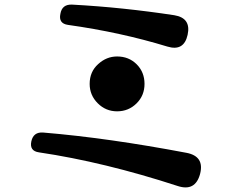

<svg xmlns="http://www.w3.org/2000/svg" viewBox="-20 -760 1040 833"><path d="M751 47Q432 -57 149 -99Q107 -105 116 -147Q125 -188 167 -185Q311 -173 465.5 -151Q620 -129 789 -97Q868 -82 848 -5Q827 72 751 47ZM706 -558Q503 -620 275 -652Q233 -658 242 -700Q249 -742 293 -740Q404 -734 514 -722.5Q624 -711 736 -694Q810 -682 794 -609Q778 -536 706 -558ZM488 -277Q439 -277 404 -312Q369 -347 369 -396Q369 -449 406 -482Q442 -515 488 -515Q539 -515 573 -481Q607 -447 607 -396Q607 -346 573 -312Q538 -277 488 -277Z"/></svg>

Font: MaokenZhuyuanTi
Style: Regular
Weight: 400
Designer: Fontworks Inc & LongZhuTi team: ZERO子、时光羊、荆南、频凡、刘鹏、Little White Dog、帆影Magmeta、奈白不弍、白日月球、ChaoTawei、雨三（排名不分先后）
Version: Version 1.000; 20230222